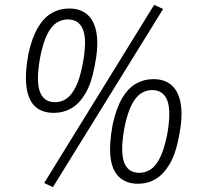

<svg xmlns="http://www.w3.org/2000/svg" viewBox="-20 -748 817 791"><path d="M198 23 162 6 615 -728 652 -711ZM202 -283Q153 -283 124.5 -309.5Q96 -336 89 -390.5Q82 -445 97 -526Q112 -594 136.5 -635Q161 -676 193.5 -694.5Q226 -713 265 -713Q313 -713 342 -686Q371 -659 378.5 -605.5Q386 -552 369 -471Q356 -403 331 -361.5Q306 -320 273.5 -301.5Q241 -283 202 -283ZM207 -327Q232 -327 253 -341Q274 -355 291.5 -389Q309 -423 320 -481Q339 -578 323 -623Q307 -668 259 -668Q235 -668 213.5 -654.5Q192 -641 175 -607.5Q158 -574 146 -515Q128 -418 143.5 -372.5Q159 -327 207 -327ZM549 9Q501 9 471.5 -18Q442 -45 435.5 -99Q429 -153 444 -234Q459 -303 483.5 -344Q508 -385 540.5 -403.5Q573 -422 612 -422Q660 -422 689 -395Q718 -368 725.5 -314.5Q733 -261 716 -179Q703 -112 678 -70.5Q653 -29 620.5 -10Q588 9 549 9ZM554 -36Q579 -36 600.5 -50Q622 -64 639 -98Q656 -132 668 -190Q686 -287 670 -332Q654 -377 606 -377Q582 -377 560.5 -363Q539 -349 522 -315.5Q505 -282 493 -224Q475 -127 490.5 -81.5Q506 -36 554 -36Z"/></svg>

Font: Nunito Sans 10pt Condensed Light
Style: Italic
Weight: 300
Width: 3
Italic angle: -9°
Designer: Vernon Adams
Foundry: Vernon Adams
Version: Version 3.101;gftools[0.9.27]